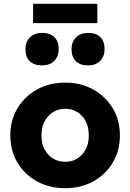

<svg xmlns="http://www.w3.org/2000/svg" viewBox="-20 -974 681 1004"><path d="M321 10Q238 10 173.5 -25.5Q109 -61 71.5 -123.5Q34 -186 34 -266Q34 -346 71.5 -408Q109 -470 173.5 -506Q238 -542 321 -542Q403 -542 467.5 -506Q532 -470 569.5 -408Q607 -346 607 -266Q607 -186 569.5 -123.5Q532 -61 467.5 -25.5Q403 10 321 10ZM321 -128Q375 -128 410 -167Q445 -206 444 -266Q445 -327 410 -366Q375 -405 321 -405Q267 -405 231.5 -365.5Q196 -326 197 -266Q196 -206 231.5 -167Q267 -128 321 -128ZM441 -632Q399 -632 376.5 -654Q354 -676 354 -717Q354 -755 377.5 -778.5Q401 -802 441 -802Q482 -802 504.5 -780Q527 -758 527 -717Q527 -679 503.5 -655.5Q480 -632 441 -632ZM200 -632Q158 -632 135.5 -654Q113 -676 113 -717Q113 -755 136.5 -778.5Q160 -802 200 -802Q242 -802 264.5 -780Q287 -758 287 -717Q287 -679 263.5 -655.5Q240 -632 200 -632ZM153 -853V-954H489V-853Z"/></svg>

Font: Lexend
Style: Bold
Weight: 700
Designer: Bonnie Shaver-Troup, Thomas Jockin
Foundry: Lexend
Version: Version 1.007; ttfautohint (v1.8.3)